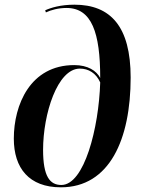

<svg xmlns="http://www.w3.org/2000/svg" viewBox="-20 -790 610 820"><path d="M240 10C448 10 538 -195 538 -459C538 -677 452 -770 298 -770C239 -770 197 -757 173 -746L176 -737C197 -747 229 -756 264 -756C372 -756 408 -650 408 -457C392 -488 355 -512 297 -512C109 -512 39 -342 39 -198C39 -72 104 10 240 10ZM242 0C193 0 164 -36 164 -150C164 -303 225 -497 321 -497C358 -497 390 -478 408 -438C402 -243 340 0 242 0Z"/></svg>

Font: Noto Serif Display SemiCondensed SemiBold
Style: Italic
Weight: 600
Width: 4
Italic angle: -12°
Designer: Monotype Design Team
Foundry: Monotype Imaging Inc.
Version: Version 2.009